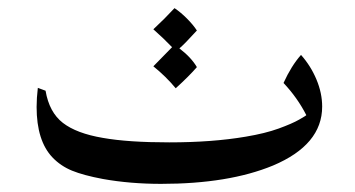

<svg xmlns="http://www.w3.org/2000/svg" viewBox="-20 -445 872 472"><path d="M772 -183Q772 -89 651 -38Q542 7 376 7Q300 7 233 -5Q185 -14 157 -25.5Q129 -37 109 -58Q70 -99 70 -182Q70 -204 73 -229L92 -222Q101 -169 134.5 -143Q168 -117 233 -106Q295 -95 396 -95Q502 -95 584 -109Q632 -117 665 -129Q698 -141 715.5 -151Q733 -161 733 -162Q711 -205 677 -241Q696 -283 720 -310Q744 -283 758 -249.5Q772 -216 772 -183ZM464 -280Q445 -258 412 -228Q388 -257 357 -282L403 -329Q383 -350 357 -373Q385 -399 409 -425Q424 -415 439.5 -399.5Q455 -384 464 -370Q434 -337 421 -326Q450 -304 464 -280Z"/></svg>

Font: Mirza
Style: Regular
Weight: 400
Designer: Arabic design by Kourosh Beigpour, Latin design by Eduardo Tunni, engineering by Lasse Fister
Version: Version 1.000